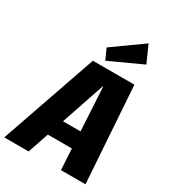

<svg xmlns="http://www.w3.org/2000/svg" viewBox="-259 -1093 1092 1214"><g transform="rotate(30 286.5 -485.5)"><path d="M211 -700H514L561 0H382L349 -591H346L146 0H-32ZM178 -274H427L409 -153H161ZM516 -848 279 -739 244 -816 461 -971Z"/></g></svg>

Font: Pathway Extreme Condensed ExtraBold
Style: Italic
Weight: 800
Width: 3
Italic angle: -8°
Version: Version 1.001;gftools[0.9.26]